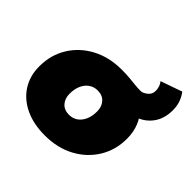

<svg xmlns="http://www.w3.org/2000/svg" viewBox="-177 -889 1078 1078"><g transform="rotate(45 362.0 -350.0)"><path d="M315 10Q225 10 158.5 -21.5Q92 -53 55.5 -110Q19 -167 19 -243Q19 -333 62.5 -404Q106 -475 183 -516Q260 -557 360 -557Q396 -557 423 -554.5Q450 -552 472.5 -549.5Q495 -547 519 -547Q536 -547 557.5 -563.5Q579 -580 579 -608Q579 -625 573.5 -640Q568 -655 559 -665L687 -710Q704 -688 714 -660.5Q724 -633 724 -599Q724 -538 697 -495.5Q670 -453 622.5 -431Q575 -409 514 -409Q493 -409 479.5 -410.5Q466 -412 452 -414L584 -477Q620 -443 637.5 -399.5Q655 -356 655 -304Q655 -214 611.5 -143Q568 -72 491.5 -31Q415 10 315 10ZM329 -168Q359 -168 381 -183.5Q403 -199 415.5 -227Q428 -255 428 -293Q428 -331 406.5 -355Q385 -379 347 -379Q318 -379 295.5 -363.5Q273 -348 260.5 -320Q248 -292 248 -254Q248 -216 269.5 -192Q291 -168 329 -168Z"/></g></svg>

Font: Montserrat Thin Black
Style: Italic
Weight: 900
Italic angle: -11.3°
Version: Version 9.000